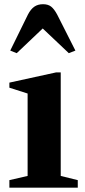

<svg xmlns="http://www.w3.org/2000/svg" viewBox="-20 -870 396 890"><path d="M23.5 0V-35L108 -54.5V-436.5L23.5 -463.5V-487L240.5 -534.5H261.5V-54.5L340.5 -35V0ZM57.5 -623.5 27.5 -635.5 109.5 -802.5Q122.5 -827.5 139 -839Q155.5 -850.5 179.5 -850.5Q202.5 -850.5 216.8 -839.5Q231 -828.5 245 -802.5L329.5 -635.5L299 -623.5L178 -738Z"/></svg>

Font: Libre Caslon Text
Style: Regular
Weight: 400
Designer: Pablo Impallari, Rodrigo Fuenzalida, Katja Schimmel
Foundry: Pablo Impallari, Rodrigo Fuenzalida
Version: Version 2.000